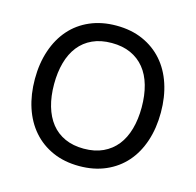

<svg xmlns="http://www.w3.org/2000/svg" viewBox="-88 -646 768 753"><g transform="rotate(15 296.0 -270.0)"><path d="M295.5 15Q235.5 15 188 -6Q140.5 -27 107.5 -64.8Q74.5 -102.5 57.2 -155Q40 -207.5 40 -270.5Q40 -334 57.8 -386.5Q75.5 -439 108.5 -476.5Q141.5 -514 189 -534.5Q236.5 -555 295.5 -555Q356 -555 403.5 -534Q451 -513 484 -475.5Q517 -438 534.2 -385.8Q551.5 -333.5 551.5 -270.5Q551.5 -207 534 -154.2Q516.5 -101.5 483.5 -64Q450.5 -26.5 403 -5.8Q355.5 15 295.5 15ZM295.5 -55.5Q340 -55.5 373.2 -71Q406.5 -86.5 428.8 -114.5Q451 -142.5 462.2 -182.2Q473.5 -222 473.5 -270.5Q473.5 -320 462.2 -359.5Q451 -399 428.5 -426.8Q406 -454.5 372.8 -469.5Q339.5 -484.5 295.5 -484.5Q251 -484.5 217.8 -469.2Q184.5 -454 162.2 -425.8Q140 -397.5 129 -358Q118 -318.5 118 -270.5Q118 -221 129.5 -181.2Q141 -141.5 163.2 -113.5Q185.5 -85.5 218.8 -70.5Q252 -55.5 295.5 -55.5Z"/></g></svg>

Font: Vela Sans
Style: Regular
Weight: 400
Designer: Principal design: Mikhail Sharanda - project Manrope.
Design modification: Ravid Balaliev
Foundry: Mikhail Sharanda
Version: Version 1.001;August 23, 2023;FontCreator 14.0.0.2901 64-bit